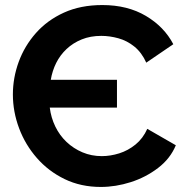

<svg xmlns="http://www.w3.org/2000/svg" viewBox="-20 -734 756 760"><path d="M31 -360Q31 -426 54 -489Q77 -552 122 -603Q167 -654 233 -684Q299 -714 385 -714Q485 -714 557.5 -671Q630 -628 666 -559L559 -486Q541 -526 512 -549.5Q483 -573 448.5 -582.5Q414 -592 381 -592Q338 -592 303.5 -578Q269 -564 243.5 -540Q218 -516 202.5 -485Q187 -454 181 -418H443V-308H177Q182 -268 199 -233Q216 -198 243.5 -172Q271 -146 306.5 -131Q342 -116 383 -116Q417 -116 452 -127Q487 -138 516.5 -162Q546 -186 563 -224L676 -159Q654 -106 605.5 -69Q557 -32 497.5 -13Q438 6 379 6Q300 6 236 -25Q172 -56 126 -108.5Q80 -161 55.5 -226.5Q31 -292 31 -360Z"/></svg>

Font: YasnoRaleway
Style: Bold
Weight: 700
Designer: Matt McInerney, Pablo Impallari, Rodrigo Fuenzalida
Foundry: Matt McInerney, Pablo Impallari, Rodrigo Fuenzalida
Version: Version 4.026